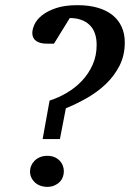

<svg xmlns="http://www.w3.org/2000/svg" viewBox="-20 -707 526 743"><path d="M227.1 -43.9Q227.1 -32.2 222.9 -21.5Q218.8 -10.7 210.4 -2.4Q202.1 5.9 190.2 11Q178.2 16.1 163.1 16.1Q147.5 16.1 135 11.2Q122.6 6.3 114 -2Q105.5 -10.3 100.8 -20.8Q96.2 -31.2 96.2 -43Q96.2 -54.7 100.8 -65.7Q105.5 -76.7 114 -85.2Q122.6 -93.8 135 -98.9Q147.5 -104 163.1 -104Q178.2 -104 190.2 -99.1Q202.1 -94.2 210.4 -85.7Q218.8 -77.1 222.9 -66.4Q227.1 -55.7 227.1 -43.9ZM462.9 -543Q462.9 -492.7 442.6 -452.9Q422.4 -413.1 389.9 -382.1Q357.4 -351.1 316.7 -327.9Q275.9 -304.7 234.9 -288.1L211.9 -168.9H145L171.9 -317.9Q206.1 -328.6 238.8 -347.9Q271.5 -367.2 297.1 -394.3Q322.8 -421.4 338.4 -456.3Q354 -491.2 354 -533.2Q354 -584.5 326.2 -610.8Q298.3 -637.2 250 -637.2L189 -538.1H160.2Q134.3 -538.1 119.6 -548.8Q105 -559.6 105 -579.1Q105 -593.8 113.5 -612.5Q122.1 -631.3 142.6 -647.7Q163.1 -664.1 196.5 -675.5Q230 -687 279.8 -687Q324.2 -687 358.4 -677Q392.6 -667 415.8 -648.2Q439 -629.4 450.9 -602.8Q462.9 -576.2 462.9 -543Z"/></svg>

Font: Charis SIL Viet
Style: Italic
Weight: 400
Italic angle: -11°
Foundry: SIL International
Version: Version 5.000